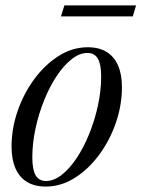

<svg xmlns="http://www.w3.org/2000/svg" viewBox="-20 -677 521 707"><path d="M303 -503Q344.5 -503 372.5 -485.8Q400.5 -468.5 414.8 -435.8Q429 -403 429 -356Q429 -289.5 406.5 -224.5Q384 -159.5 344.8 -106.5Q305.5 -53.5 255 -21.8Q204.5 10 148.5 10Q107.5 10 79.2 -7.2Q51 -24.5 36.8 -57.5Q22.5 -90.5 22.5 -137Q22.5 -203.5 45 -268.5Q67.5 -333.5 106.8 -386.5Q146 -439.5 196.5 -471.2Q247 -503 303 -503ZM149.5 -10.5Q178.5 -10.5 207.8 -33.5Q237 -56.5 263 -96Q289 -135.5 309 -185.2Q329 -235 340.8 -289.2Q352.5 -343.5 352.5 -395.5Q352.5 -439.5 340.5 -460.8Q328.5 -482 302 -482Q273 -482 243.8 -459Q214.5 -436 188.5 -396.8Q162.5 -357.5 142.5 -307.8Q122.5 -258 110.8 -203.8Q99 -149.5 99 -97.5Q99 -53.5 111 -32Q123 -10.5 149.5 -10.5ZM204.5 -616.5 217 -657H481L469 -616.5Z"/></svg>

Font: Newsreader 60pt
Style: Italic
Weight: 400
Italic angle: -17°
Designer: Hugues Gentile
Foundry: Production Type
Version: Version 1.003